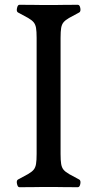

<svg xmlns="http://www.w3.org/2000/svg" viewBox="-20 -781 406 802"><path d="M133 -623Q133 -650 130.5 -664.5Q128 -679 120.5 -688Q113 -697 97.5 -706Q82 -715 55 -729Q48 -733 51 -747Q54 -761 61 -761Q109 -761 127.5 -760.5Q146 -760 161 -760H205Q220 -760 238.5 -760.5Q257 -761 305 -761Q313 -761 315.5 -747Q318 -733 311 -729Q284 -715 268.5 -706Q253 -697 245.5 -688Q238 -679 235.5 -664.5Q233 -650 233 -623V-138Q233 -111 235.5 -96Q238 -81 245.5 -72Q253 -63 268.5 -54Q284 -45 311 -31Q318 -27 315.5 -13Q313 1 305 1Q257 1 238.5 0.5Q220 0 205 0H161Q146 0 127.5 0.5Q109 1 61 1Q54 1 51 -13Q48 -27 55 -31Q82 -45 97.5 -54Q113 -63 120.5 -72Q128 -81 130.5 -96Q133 -111 133 -138Z"/></svg>

Font: Anvers
Style: Regular
Weight: 400
Designer: Ishtar van Looy
Version: Version 1.000